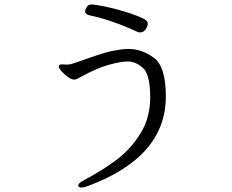

<svg xmlns="http://www.w3.org/2000/svg" viewBox="-20 -773 1040 859"><path d="M617 -692Q641 -682 641 -666Q641 -655 631.5 -641.5Q622 -628 607 -628Q600 -628 596 -630Q476 -685 382 -704Q361 -709 361 -723Q361 -730 368 -741.5Q375 -753 388 -753H394Q444 -747 508.5 -729.5Q573 -712 617 -692ZM346 66Q330 66 330 57Q330 47 354 34Q439 -11 502 -58.5Q565 -106 608.5 -176Q652 -246 652 -337Q652 -440 619.5 -469Q587 -498 552 -498Q522 -498 468 -483.5Q414 -469 336 -426Q334 -425 326.5 -421Q319 -417 311 -417Q300 -417 284 -428.5Q268 -440 255.5 -454Q243 -468 243 -475Q243 -480 247 -483Q251 -485 257 -485L280 -484Q287 -484 297 -486Q318 -492 371 -511Q418 -528 451.5 -537.5Q485 -547 524 -552Q544 -554 555 -554Q614 -554 668 -515Q722 -476 722 -342Q722 -69 371 60Q356 66 346 66Z"/></svg>

Font: Iansui
Style: Regular
Weight: 400
Designer: But Ko / Fontworks Inc.
Foundry: zi-hi.com / Fontworks Inc.
Version: Version 1.002